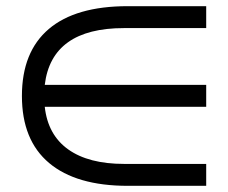

<svg xmlns="http://www.w3.org/2000/svg" viewBox="-20 -663 739 622"><path d="M394 -61Q227 -61 139 -135Q51 -209 51 -352Q51 -495 138 -569Q225 -643 394 -643H648V-572H382Q147 -572 125 -388H648V-317H125Q135 -226 201 -179Q267 -132 382 -132H648V-61Z"/></svg>

Font: binaryv115
Style: Book
Weight: 400
Designer: Jelle Bosma - Monotype Design Team
Foundry: Monotype Imaging Inc.
Version: Version 2.003